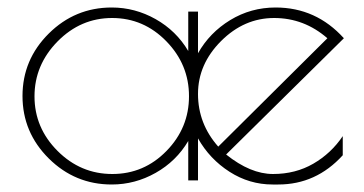

<svg xmlns="http://www.w3.org/2000/svg" viewBox="-20 -481 972 512"><path d="M722 11H707Q645 11 592 -23Q539 -57 508 -112V0H482V-105Q450 -51 395 -20Q340 11 278 11Q180 11 110 -58.5Q40 -128 40 -225Q40 -322 110 -391.5Q180 -461 278 -461Q340 -461 395 -430Q450 -399 482 -345V-450H508V-339Q539 -394 594 -427.5Q649 -461 715 -461Q823 -461 897 -379L583 -69Q648 -17 708 -17Q768 -17 815.5 -44.5Q863 -72 894 -118V-67Q823 11 722 11ZM72 -224Q72 -140 133.5 -78.5Q195 -17 279.5 -17Q364 -17 424 -78.5Q484 -140 484 -224.5Q484 -309 423.5 -371Q363 -433 279 -433Q195 -433 133.5 -370.5Q72 -308 72 -224ZM562 -90 853 -379Q791 -433 711 -433Q631 -433 569.5 -371.5Q508 -310 508 -230.5Q508 -151 562 -90Z"/></svg>

Font: Poiret One
Style: Regular
Weight: 400
Designer: Denis Masharov
Foundry: Denis Masharov
Version: Version 1.001